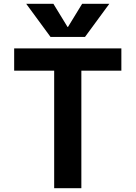

<svg xmlns="http://www.w3.org/2000/svg" viewBox="-20 -983 708 1003"><path d="M335 -842 409 -963H551L424 -790H244L117 -963H259L333 -842ZM614 -730V-614H405V0H263V-614H54V-730Z"/></svg>

Font: Mplus 1p Bold
Style: Bold
Weight: 700
Version: Version 1.061